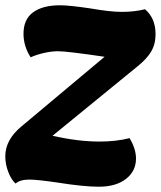

<svg xmlns="http://www.w3.org/2000/svg" viewBox="-28 -695 609 727"><path d="M192 -501Q167 -501 138.5 -494.5Q110 -488 88 -478Q61 -520 61 -567Q61 -622 97.5 -648.5Q134 -675 199 -675Q235 -675 315 -663Q389 -650 434 -650Q481 -650 521 -660Q561 -626 561 -566Q561 -528 544.5 -500Q528 -472 493 -444L171 -181Q267 -159 349 -159Q412 -159 463 -172Q487 -130 487 -95Q487 -47 449 -17.5Q411 12 346 12Q288 12 188 -4Q113 -15 83 -15Q48 -15 31 0Q15 -14 3.5 -43.5Q-8 -73 -8 -103Q-8 -166 54 -217L368 -480Q226 -501 192 -501Z"/></svg>

Font: Sansita ExtraBold Italic
Style: Regular
Weight: 800
Italic angle: -11°
Designer: Pablo Cosgaya
Foundry: Omnibus-Type
Version: Version 1.006